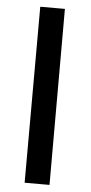

<svg xmlns="http://www.w3.org/2000/svg" viewBox="-54 -782 387 815"><g transform="rotate(5 139.5 -375.0)"><path d="M83 0H189V-750H84Z"/></g></svg>

Font: Oakes Medium
Style: Regular
Weight: 500
Designer: Samuel Oakes
Foundry: Samuel Oakes
Version: Version 1.003;PS 001.003;hotconv 1.0.88;makeotf.lib2.5.64775